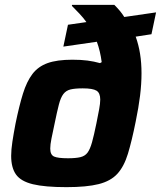

<svg xmlns="http://www.w3.org/2000/svg" viewBox="-20 -763 663 791"><path d="M254 8Q165 8 115.5 -4Q66 -16 46 -44Q26 -72 26 -121Q26 -146 31 -179Q36 -212 44 -254Q59 -327 74.5 -377Q90 -427 113.5 -458Q137 -489 176 -503Q215 -517 278 -517Q314 -517 340.5 -513.5Q367 -510 392 -503L399 -507Q396 -530 391 -551Q386 -572 379 -591L241 -571L260 -661L336 -672Q323 -690 307.5 -706.5Q292 -723 276 -739L277 -743H451Q464 -730 474 -718Q484 -706 492 -693L623 -712L604 -622L539 -612Q551 -579 557 -541.5Q563 -504 563 -461Q563 -417 557 -368.5Q551 -320 539 -262Q523 -182 507 -129.5Q491 -77 463.5 -47Q436 -17 386.5 -4.5Q337 8 254 8ZM260 -111Q292 -111 311 -115.5Q330 -120 340.5 -134Q351 -148 359 -176.5Q367 -205 377 -254Q384 -289 388.5 -313Q393 -337 393 -353Q393 -380 377.5 -389.5Q362 -399 321 -399Q289 -399 270.5 -394.5Q252 -390 241 -375.5Q230 -361 222.5 -332Q215 -303 205 -254Q197 -217 192 -192Q187 -167 187 -151Q187 -125 203 -118Q219 -111 260 -111Z"/></svg>

Font: Saira
Style: Bold Italic
Weight: 700
Italic angle: -12°
Designer: Hector Gatti with collaboration of the Omnibus-Type team
Foundry: Omnibus-Type
Version: Version 1.100; ttfautohint (v1.8.3)